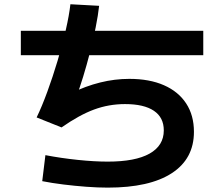

<svg xmlns="http://www.w3.org/2000/svg" viewBox="-20 -825 1040 891"><path d="M480 45.7Q433.7 45.7 380.4 41.7Q327 37.7 274.4 31.2Q221.7 24.7 176 15.7L190.7 -105Q264 -91 340.8 -83Q417.7 -75 480 -75Q608 -75 674 -112.1Q740.1 -149.3 740.1 -220Q740.1 -280 694 -311Q648 -342 560 -342Q485.3 -342 416.6 -316.7Q348 -291.4 265.6 -233.7L150 -280Q174.4 -330.3 199.5 -399Q224.7 -467.7 247 -542.2Q269.4 -616.7 285.2 -685.5Q301 -754.3 306.7 -805.3L440 -798Q435.3 -754.7 424.1 -698.5Q413 -642.3 397.8 -583Q382.6 -523.6 365.9 -469.1Q349.3 -414.6 333.3 -373.6L310.3 -392.6Q377.6 -425.6 445.1 -442.3Q512.6 -459 580 -459Q673.7 -459 740.8 -429.5Q808 -400 844 -344.8Q880 -289.7 880 -213.3Q880 -88 777 -21.2Q674 45.7 480 45.7ZM76.7 -568.7V-682H923.3V-568.7Z"/></svg>

Font: M PLUS 1 Thin
Style: Regular
Weight: 100
Designer: Coji Morishita
Foundry: UNDERFOREST DESIGN
Version: Version 1.001